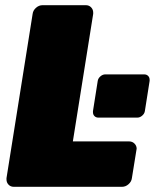

<svg xmlns="http://www.w3.org/2000/svg" viewBox="-20 -720 597 740"><path d="M338.3 -287.5V-291.7L356.7 -408.3Q358.3 -418.3 367.1 -425.8Q375.8 -433.3 385.8 -433.3H535.8Q545 -433.3 550.8 -427.5Q556.7 -421.7 556.7 -412.5V-408.3L538.3 -291.7Q536.7 -281.7 527.9 -274.2Q519.2 -266.7 509.2 -266.7H359.2Q350 -266.7 344.2 -272.5Q338.3 -278.3 338.3 -287.5ZM5 -28.3V-33.3L105.8 -666.7Q107.5 -680 118.8 -690Q130 -700 144.2 -700H310.8Q323.3 -700 331.2 -691.7Q339.2 -683.3 339.2 -671.7V-666.7L260.8 -175H477.5Q490 -175 498.3 -166.7Q506.7 -158.3 506.7 -146.7Q506.7 -145.8 506.2 -144.2Q505.8 -142.5 505.8 -141.7L488.3 -33.3Q486.7 -20 475.4 -10Q464.2 0 450 0H33.3Q20.8 0 12.9 -8.3Q5 -16.7 5 -28.3Z"/></svg>

Font: BoonTook Mon
Style: Italic
Weight: 400
Italic angle: -9°
Designer: Sungsit Sawaiwan
Foundry: FontUni
Version: Version 3.0